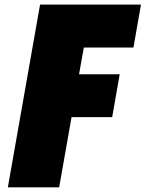

<svg xmlns="http://www.w3.org/2000/svg" viewBox="-20 -804 625 824"><path d="M13.7 0H233.9L287.1 -301.3H461.4L493.7 -485.4H319.3L339.8 -600.1H552.7L585 -784.2H151.9Z"/></svg>

Font: Decalotype Black Italic
Style: Regular
Weight: 900
Italic angle: -10°
Designer: Alfredo Marco Pradil
Foundry: Alfredo Marco Pradil
Version: Version 1.0